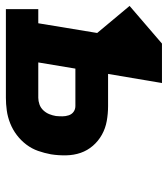

<svg xmlns="http://www.w3.org/2000/svg" viewBox="9 -591 570 652"><g transform="rotate(90 294.0 -265.0)"><path d="M-1 0V-110H47L80 -310L-11 -419L-12 -420L116 -530H250L219 -347H328Q354 -347 379 -342.5Q404 -338 425.5 -326Q447 -314 463 -295.5Q479 -277 487 -254Q495 -231 495.5 -204.5Q496 -178 492 -153Q488 -131 480.5 -109.5Q473 -88 459 -69.5Q445 -51 426.5 -37Q408 -23 386.5 -14.5Q365 -6 343 -3Q321 0 300 0ZM300 -110Q311 -110 322.5 -114Q334 -118 342.5 -127Q351 -136 355.5 -147Q360 -158 362 -170Q363 -181 363 -192Q363 -203 359.5 -213.5Q356 -224 347.5 -230Q339 -236 328 -236H201L180 -110Z"/></g></svg>

Font: Iosevka Curly Slab XBdExObl
Style: Regular
Weight: 800
Width: 7
Italic angle: -9°
Monospace: yes
Designer: Belleve Invis
Foundry: Belleve Invis
Version: Version 11.1.0; ttfautohint (v1.8.3)